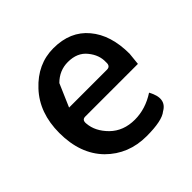

<svg xmlns="http://www.w3.org/2000/svg" viewBox="-150 -708 864 864"><g transform="rotate(-45 282.5 -275.5)"><path d="M316 13Q201 13 124 -64Q48 -142 48 -275Q48 -403 123 -483Q198 -564 299 -564Q406 -564 465 -493Q524 -423 524 -304L518 -245H183Q161 -245 164 -219Q168 -167 213 -122Q259 -77 331 -77Q399 -77 462 -118Q502 -45 447 -14Q415 13 316 13ZM160 -325H401Q424 -325 422 -352Q424 -396 392 -435Q361 -474 301 -474Q247 -474 207 -434Z"/></g></svg>

Font: Swei Half Moon CJK SC
Style: Medium
Weight: 500
Version: Version 2.071